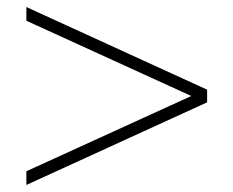

<svg xmlns="http://www.w3.org/2000/svg" viewBox="-20 -561 664 546"><path d="M55 -74 524 -288 55 -502V-541L569 -306V-270L55 -35Z"/></svg>

Font: Nyght Serif
Style: Regular
Weight: 400
Designer: Maksym Kobuzan
Version: Version 0.410